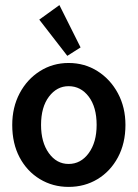

<svg xmlns="http://www.w3.org/2000/svg" viewBox="-20 -723 540 753"><path d="M249 10Q187 10 136.5 -20.5Q86 -51 57 -105.5Q28 -160 28 -233Q28 -302 57 -357Q86 -412 136.5 -444Q187 -476 249 -476Q312 -476 362.5 -444Q413 -412 442.5 -357Q472 -302 472 -233Q472 -161 442.5 -106Q413 -51 362.5 -20.5Q312 10 249 10ZM249 -80Q297 -80 328 -122.5Q359 -165 359 -233Q359 -303 328 -344Q297 -385 249 -385Q203 -385 172 -344Q141 -303 141 -233Q141 -165 171.5 -122.5Q202 -80 249 -80ZM244 -504 134 -646 213 -703 296 -537Z"/></svg>

Font: Ligconsolata
Style: Bold
Weight: 700
Monospace: yes
Designer: Raph Levien, Cyreal, Brenton Simpson
Foundry: Raph Levien, Cyreal, Google
Version: Version 3.001; ttfautohint (v1.8.2.53-6de2)